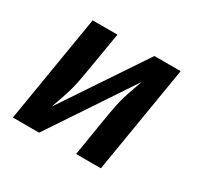

<svg xmlns="http://www.w3.org/2000/svg" viewBox="-117 -662 834 805"><g transform="rotate(30 300.0 -260.0)"><path d="M31 0 117 -520H237L202 -312Q198 -288 193 -263.5Q188 -239 181 -215.5Q174 -192 165.5 -168.5Q157 -145 149 -121L416 -520H543L457 0H337L371 -208Q375 -232 380 -256.5Q385 -281 392 -304.5Q399 -328 407.5 -351.5Q416 -375 424 -399L158 0Z"/></g></svg>

Font: Iosevka Etoile Oblique
Style: Bold
Weight: 700
Italic angle: -9°
Designer: Belleve Invis
Foundry: Belleve Invis
Version: Version 15.5.2; ttfautohint (v1.8.4)